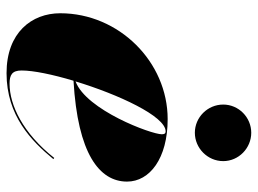

<svg xmlns="http://www.w3.org/2000/svg" viewBox="-118 -640 769 572"><g transform="rotate(90 266.0 -354.5)"><path d="M292 -635.5C292 -589 330 -551 376 -551C422 -551 460.5 -589 460.5 -635.5C460.5 -681.5 422 -719 376 -719C330 -719 292 -681.5 292 -635.5ZM190.5 -35C190.5 -70 202.5 -127.5 221 -189.5C438.5 -202 521.5 -266.5 521.5 -349C521.5 -416.5 452.5 -470 335.5 -470C165 -470 20 -325 20 -150C20 -65 77.5 10 198.5 10C325 10 400.5 -64 454.5 -129.5L451 -132C377 -38.5 293.5 1 230 1C203.5 1 190.5 -6.5 190.5 -35ZM372 -464C378.5 -464 380.5 -460 380.5 -452.5C380.5 -421 308.5 -227.5 223 -195.5C261.5 -322 326.5 -464 372 -464Z"/></g></svg>

Font: Bodoni* 36pt Fatface
Style: Italic
Weight: 900
Italic angle: -13°
Version: Version 2.3